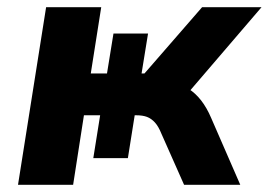

<svg xmlns="http://www.w3.org/2000/svg" viewBox="-20 -513 746 533"><path d="M30 0 108 -493H261L232 -309H277L295 -420H391L373 -309H381L541 -493H706L490 -241L458 -282Q484 -279 503.5 -266.5Q523 -254 538.5 -234Q554 -214 566 -186L647 0H491L428 -142Q420 -162 410 -173Q400 -184 388 -188.5Q376 -193 358 -193H340L356 -206L335 -74H239L258 -193H213L183 0Z"/></svg>

Font: Nunito Sans 11pt ExtraBold
Style: Italic
Weight: 800
Italic angle: -9°
Version: Version 3.101;gftools[0.9.27]